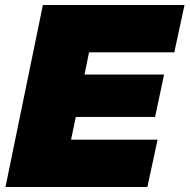

<svg xmlns="http://www.w3.org/2000/svg" viewBox="-20 -750 760 770"><path d="M720 -730 679 -540H337L319 -451H638L602 -281H284L265 -190H612L571 0H2L152 -730Z"/></svg>

Font: Nacelle Black
Style: Italic
Weight: 900
Italic angle: -12°
Designer: Sora Sagano
Foundry: Sora Sagano
Version: Version 1.000;FEAKit 1.0